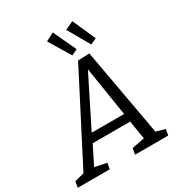

<svg xmlns="http://www.w3.org/2000/svg" viewBox="-248 -1074 1136 1216"><g transform="rotate(-30 319.5 -465.5)"><path d="M453 -700 568 -62 633 -44 626 0H383L391 -44L483 -62L461 -197H187L119 -61L206 -44L198 0H-36L-28 -44L41 -61L369 -697ZM452 -258 395 -618 215 -258ZM397 -764 354 -743 259 -900 319 -931ZM536 -763 492 -743 401 -903 462 -931Z"/></g></svg>

Font: Bitter Pro
Style: Italic
Weight: 400
Italic angle: -9°
Designer: Sol Matas, and Bitter project Authors
Foundry: Sol Matas
Version: Version 1.010